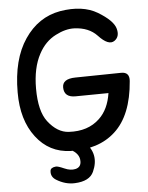

<svg xmlns="http://www.w3.org/2000/svg" viewBox="-61 -792 803 1041"><g transform="rotate(-5 340.0 -271.0)"><path d="M219.2 -53.2Q224.1 -72.3 251.5 -73.2Q313 -75.7 374.5 -17.6Q449.7 52.2 406.7 147Q384.3 196.3 304.2 199.7Q252.4 202.1 203.6 171.9Q174.3 153.8 178.2 121.6Q180.2 104 208.5 101.1Q220.2 100.1 252.9 114.7Q286.6 129.9 314 123.5Q344.2 116.2 344.2 84.5Q345.2 42.5 295.4 17.1Q272 4.9 243.7 -3.4Q208.5 -12.7 219.2 -53.2ZM463.4 -134.8Q514.6 -183.1 527.8 -271L348.1 -269Q287.1 -268.6 285.6 -321.3Q284.2 -369.6 356.4 -370.6L606 -374.5Q652.3 -375 648.4 -326.2Q633.8 -140.1 539.1 -54.2Q449.2 28.3 296.9 23.9Q180.2 20.5 108.9 -73.2Q37.1 -167 37.6 -317.4Q37.6 -497.1 111.8 -606.4Q185.1 -714.8 305.2 -736.3Q428.2 -756.8 508.8 -709Q589.8 -660.2 602.5 -616.2Q615.2 -571.8 585 -550.3Q551.8 -526.9 497.1 -585.9Q452.6 -633.3 374 -636.7Q326.2 -638.7 271.5 -610.4Q212.9 -580.6 178.7 -516.1Q138.7 -441.9 138.7 -329.1Q138.7 -206.1 182.6 -148.9Q232.9 -83.5 295.4 -80.1Q399.9 -74.2 463.4 -134.8Z"/></g></svg>

Font: Comic Relief
Style: Regular
Weight: 400
Designer: Jeff Davis
Foundry: Loudifier
Version: Version 1.0